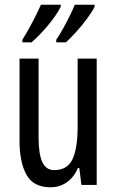

<svg xmlns="http://www.w3.org/2000/svg" viewBox="-20 -786 496 816"><path d="M391 -537V0H326L317 -72H311Q294 -32 263.5 -11Q233 10 195 10Q122 10 92.5 -43.5Q63 -97 63 -187V-537H144V-202Q144 -131 160 -97Q176 -63 210 -63Q266 -63 288 -109Q310 -155 310 -251V-537ZM382 -757Q371 -735 349.5 -706Q328 -677 303.5 -650Q279 -623 260 -606H219V-617Q234 -639 250 -668Q266 -697 279 -724Q292 -751 298 -766H382ZM238 -757Q221 -723 185.5 -680Q150 -637 114 -606H75V-617Q90 -641 105.5 -669Q121 -697 134 -723.5Q147 -750 154 -766H238Z"/></svg>

Font: Noto Sans Oriya ExtCond
Style: Regular
Weight: 400
Width: 2
Designer: Amélie Bonet and Sol Matas
Foundry: Google LLC
Version: Version 2.006; ttfautohint (v1.8.4.7-5d5b)